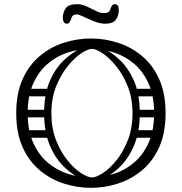

<svg xmlns="http://www.w3.org/2000/svg" viewBox="-20 -895 874 923"><path d="M721 -351Q721 -432 695.5 -490.5Q670 -549 627 -586.5Q584 -624 529.5 -642Q475 -660 417 -660Q359 -660 304.5 -642Q250 -624 207 -586.5Q164 -549 138.5 -490.5Q113 -432 113 -351Q113 -270 138.5 -211.5Q164 -153 207 -115.5Q250 -78 304.5 -60Q359 -42 417 -42Q475 -42 529.5 -60Q584 -78 627 -115.5Q670 -153 695.5 -211.5Q721 -270 721 -351ZM58 -351Q58 -446 88.5 -514Q119 -582 171 -625.5Q223 -669 287 -689.5Q351 -710 417 -710Q483 -710 547 -689.5Q611 -669 663 -625.5Q715 -582 745.5 -514Q776 -446 776 -351Q776 -256 745.5 -188Q715 -120 663 -76.5Q611 -33 547 -12.5Q483 8 417 8Q351 8 287 -12.5Q223 -33 171 -76.5Q119 -120 88.5 -188Q58 -256 58 -351ZM222 -252Q222 -243 217 -238Q212 -233 205 -233H110Q94 -233 94 -252Q94 -269 111 -269H205Q222 -269 222 -252ZM220 -451Q220 -442 215 -437Q210 -432 203 -432H108Q92 -432 92 -451Q92 -468 109 -468H203Q220 -468 220 -451ZM214 -350Q214 -341 209 -336Q204 -331 197 -331H102Q86 -331 86 -350Q86 -367 103 -367H197Q214 -367 214 -350ZM613 -252Q613 -269 630 -269H724Q741 -269 741 -252Q741 -233 725 -233H630Q623 -233 618 -238Q613 -243 613 -252ZM615 -451Q615 -468 632 -468H726Q743 -468 743 -451Q743 -432 727 -432H632Q625 -432 620 -437Q615 -442 615 -451ZM621 -350Q621 -367 638 -367H732Q749 -367 749 -350Q749 -331 733 -331H638Q631 -331 626 -336Q621 -341 621 -350ZM439 -18 422 -42Q442 -42 474.5 -63Q507 -84 539.5 -124Q572 -164 594.5 -221Q617 -278 617 -351Q617 -423 594 -480Q571 -537 538 -577.5Q505 -618 473 -639Q441 -660 422 -660L438 -680Q498 -658 546.5 -615.5Q595 -573 623.5 -508Q652 -443 652 -351Q652 -260 623.5 -193.5Q595 -127 547 -84Q499 -41 439 -18ZM405 -18Q346 -41 297.5 -84Q249 -127 220.5 -193.5Q192 -260 192 -351Q192 -443 220.5 -508Q249 -573 298 -615.5Q347 -658 406 -680L422 -660Q403 -660 371 -639Q339 -618 306 -577.5Q273 -537 250 -480Q227 -423 227 -351Q227 -278 249.5 -221Q272 -164 304.5 -124Q337 -84 369.5 -63Q402 -42 422 -42ZM302 -781Q282 -781 282 -811Q282 -834 295.5 -854.5Q309 -875 350 -875Q373 -875 396 -864.5Q419 -854 440 -843Q461 -832 477 -832Q486 -832 496 -834.5Q506 -837 509 -847Q513 -860 518 -867.5Q523 -875 533 -875Q551 -875 551 -845Q551 -820 537 -800.5Q523 -781 485 -781Q462 -781 434 -792Q406 -803 382 -814.5Q358 -826 348 -826Q341 -826 333.5 -822Q326 -818 323 -807Q320 -797 315 -789Q310 -781 302 -781Z"/></svg>

Font: Agu Display Uzo
Style: Regular
Weight: 400
Designer: Oluwaseun Badejo
Version: Version 1.103